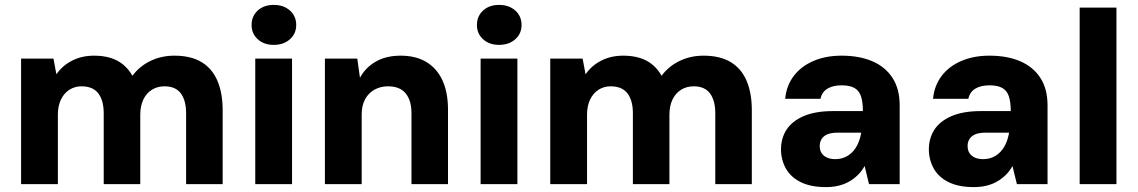

<svg xmlns="http://www.w3.org/2000/svg" viewBox="-20 -751 4639 783"><path d="M66 0V-512H198L210 -448Q234 -483 273.5 -503.5Q313 -524 364 -524Q401 -524 430.5 -515Q460 -506 482.5 -487.5Q505 -469 520 -442Q549 -481 593.5 -502.5Q638 -524 691 -524Q758 -524 801.5 -498Q845 -472 866.5 -422Q888 -372 888 -302V0H739V-289Q739 -341 717.5 -370Q696 -399 651 -399Q622 -399 599.5 -385Q577 -371 564.5 -345Q552 -319 552 -283V0H403V-289Q403 -341 381 -370Q359 -399 312 -399Q285 -399 263 -385Q241 -371 228.5 -345Q216 -319 216 -283V0Z M1021 0V-512H1171V0ZM1096 -568Q1056 -568 1031 -591Q1006 -614 1006 -649Q1006 -685 1031 -708Q1056 -731 1096 -731Q1137 -731 1162.5 -708Q1188 -685 1188 -649Q1188 -614 1162.5 -591Q1137 -568 1096 -568Z M1305 0V-512H1437L1448 -434Q1470 -475 1512 -499.5Q1554 -524 1614 -524Q1676 -524 1719 -498Q1762 -472 1784.5 -423Q1807 -374 1807 -304V0H1658V-290Q1658 -341 1634.5 -370Q1611 -399 1562 -399Q1532 -399 1507.5 -385.5Q1483 -372 1469 -346.5Q1455 -321 1455 -284V0Z M1940 0V-512H2090V0ZM2015 -568Q1975 -568 1950 -591Q1925 -614 1925 -649Q1925 -685 1950 -708Q1975 -731 2015 -731Q2056 -731 2081.5 -708Q2107 -685 2107 -649Q2107 -614 2081.5 -591Q2056 -568 2015 -568Z M2224 0V-512H2356L2368 -448Q2392 -483 2431.5 -503.5Q2471 -524 2522 -524Q2559 -524 2588.5 -515Q2618 -506 2640.5 -487.5Q2663 -469 2678 -442Q2707 -481 2751.5 -502.5Q2796 -524 2849 -524Q2916 -524 2959.5 -498Q3003 -472 3024.5 -422Q3046 -372 3046 -302V0H2897V-289Q2897 -341 2875.5 -370Q2854 -399 2809 -399Q2780 -399 2757.5 -385Q2735 -371 2722.5 -345Q2710 -319 2710 -283V0H2561V-289Q2561 -341 2539 -370Q2517 -399 2470 -399Q2443 -399 2421 -385Q2399 -371 2386.5 -345Q2374 -319 2374 -283V0Z M3348 12Q3286 12 3245 -8.5Q3204 -29 3184.5 -64.5Q3165 -100 3165 -142Q3165 -187 3187.5 -222Q3210 -257 3257.5 -277.5Q3305 -298 3378 -298H3499Q3499 -334 3491.5 -357.5Q3484 -381 3465 -392Q3446 -403 3412 -403Q3377 -403 3354.5 -389.5Q3332 -376 3326 -348H3182Q3187 -401 3216.5 -440.5Q3246 -480 3296.5 -502Q3347 -524 3412 -524Q3485 -524 3538 -501Q3591 -478 3620 -433Q3649 -388 3649 -321V0H3524L3506 -74Q3495 -54 3479.5 -38.5Q3464 -23 3444.5 -11.5Q3425 0 3401 6Q3377 12 3348 12ZM3386 -102Q3408 -102 3426 -110Q3444 -118 3457.5 -132.5Q3471 -147 3479.5 -166.5Q3488 -186 3492 -209V-210H3396Q3371 -210 3355 -203.5Q3339 -197 3331 -184.5Q3323 -172 3323 -156Q3323 -138 3331 -126Q3339 -114 3353.5 -108Q3368 -102 3386 -102Z M3951 12Q3889 12 3848 -8.5Q3807 -29 3787.5 -64.5Q3768 -100 3768 -142Q3768 -187 3790.5 -222Q3813 -257 3860.5 -277.5Q3908 -298 3981 -298H4102Q4102 -334 4094.5 -357.5Q4087 -381 4068 -392Q4049 -403 4015 -403Q3980 -403 3957.5 -389.5Q3935 -376 3929 -348H3785Q3790 -401 3819.5 -440.5Q3849 -480 3899.5 -502Q3950 -524 4015 -524Q4088 -524 4141 -501Q4194 -478 4223 -433Q4252 -388 4252 -321V0H4127L4109 -74Q4098 -54 4082.5 -38.5Q4067 -23 4047.5 -11.5Q4028 0 4004 6Q3980 12 3951 12ZM3989 -102Q4011 -102 4029 -110Q4047 -118 4060.5 -132.5Q4074 -147 4082.5 -166.5Q4091 -186 4095 -209V-210H3999Q3974 -210 3958 -203.5Q3942 -197 3934 -184.5Q3926 -172 3926 -156Q3926 -138 3934 -126Q3942 -114 3956.5 -108Q3971 -102 3989 -102Z M4383 0V-720H4533V0Z"/></svg>

Font: DM Sans 12pt Black
Style: Regular
Weight: 900
Version: Version 4.004;gftools[0.9.30]